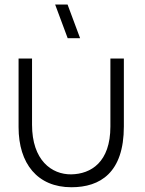

<svg xmlns="http://www.w3.org/2000/svg" viewBox="-20 -792 624 827"><path d="M287.5 14.5C411.5 14.5 513.5 -48 513.5 -247.5V-540H455.5V-247C455.5 -93 371.5 -42.5 287 -41C202.5 -40 118 -101.5 118 -255V-540H60V-244.5C60 -87 141.5 14.5 287.5 14.5ZM217.5 -772.5 271.5 -627.5H325L271 -772.5Z"/></svg>

Font: Eudonet Light
Style: Regular
Weight: 300
Designer: Mikhail Sharanda
Foundry: Mikhail Sharanda
Version: Version 4.503;Glyphs 3.1.2 (3151)